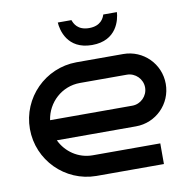

<svg xmlns="http://www.w3.org/2000/svg" viewBox="-83 -834 904 915"><g transform="rotate(-10 369.0 -376.0)"><path d="M712 -375C712 -472 634 -550 537 -550H310C159 -549 37 -426 37 -275C37 -124 159 -1 310 0H637V-100H310C241 -100 182 -141 154 -200H537C634 -200 712 -278 712 -375ZM139 -300C151 -384 222 -450 310 -450H537C578 -450 612 -416 612 -375C612 -334 578 -300 537 -300ZM542 -752H476C471 -735 455 -700 399 -700C343 -700 328 -735 322 -752H256C258 -717 278 -618 399 -618C520 -618 540 -717 542 -752Z"/></g></svg>

Font: Bruno Ace
Style: Regular
Weight: 400
Designer: Astigmatic (AOETI)
Foundry: Astigmatic (AOETI)
Version: Version 1.000